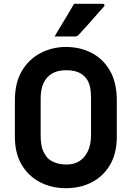

<svg xmlns="http://www.w3.org/2000/svg" viewBox="-20 -966 690 1006"><path d="M325 -720Q400 -720 460.5 -688.5Q521 -657 556.5 -595Q592 -533 592 -440V-249Q592 -163 557 -103Q522 -43 462 -11.5Q402 20 325 20Q250 20 189.5 -11.5Q129 -43 93.5 -103Q58 -163 58 -249V-440Q58 -533 95 -595Q132 -657 193.5 -688.5Q255 -720 325 -720ZM193 -258Q193 -201 207 -173Q221 -145 236 -132Q251 -120 274.5 -112Q298 -104 329 -104Q367 -104 395 -121Q423 -138 440 -173Q457 -208 457 -259V-451Q457 -483 453 -504.5Q449 -526 441 -541Q433 -556 421 -567Q406 -582 383 -590Q360 -598 327 -598Q281 -598 251.5 -580Q222 -562 207.5 -529Q193 -496 193 -451ZM368 -946Q406 -946 427.5 -946Q449 -946 468.5 -946Q488 -946 519 -946Q525 -946 527 -941.5Q529 -937 525 -932Q506 -911 492 -895Q478 -879 464.5 -863.5Q451 -848 433.5 -829Q416 -810 390 -781Q388 -779 384 -777Q380 -775 374 -775Q346 -775 328.5 -775Q311 -775 297 -775Q283 -775 266 -775Q284 -806 300.5 -833Q317 -860 334 -888Q351 -916 368 -946Z"/></svg>

Font: Recursive
Style: Bold
Weight: 700
Version: Version 1.085